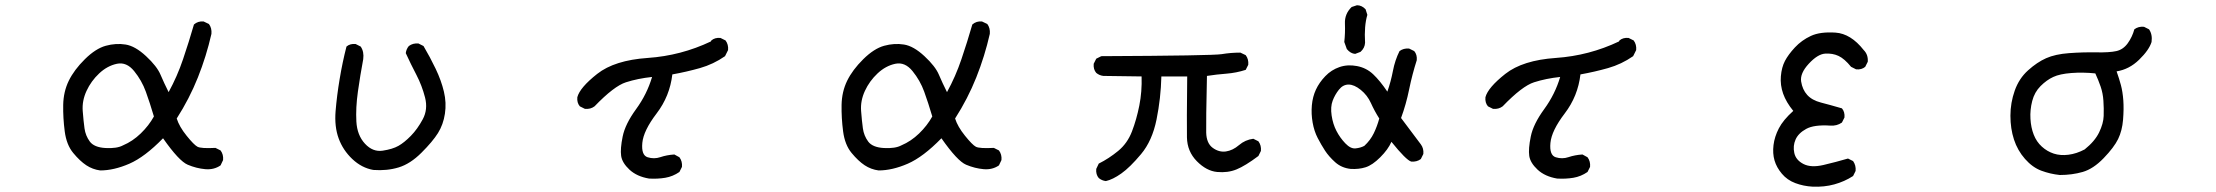

<svg xmlns="http://www.w3.org/2000/svg" viewBox="-20 -653 8540 740"><path d="M366.2 3.9Q336.9 0 312.5 -16.1Q288.1 -32.2 262.2 -63.5Q236.3 -94.7 229.5 -146.5Q222.7 -198.2 223.6 -249Q224.6 -299.8 245.1 -341.8Q265.6 -383.8 307.1 -424.8Q348.6 -465.8 387.7 -476.6Q426.8 -487.3 463.9 -481.4Q501 -475.6 543 -436.5Q585 -397.5 598.6 -365.2Q612.3 -333 629.9 -297.9Q663.1 -358.4 685.5 -424.8Q708 -491.2 727.5 -558.6Q743.2 -572.3 764.6 -570.3L785.2 -560.5Q796.9 -544.9 794.9 -522.5Q775.4 -436.5 742.7 -354.5Q710 -272.5 661.1 -196.3Q670.9 -165 699.2 -129.9Q727.5 -94.7 741.2 -87.4Q754.9 -80.1 810.5 -83L830.1 -73.2Q841.8 -57.6 839.8 -36.1L830.1 -15.6Q804.7 2 771 -1Q737.3 -3.9 703.6 -18.1Q669.9 -32.2 608.4 -120.1Q538.1 -47.9 478.5 -22Q418.9 3.9 366.2 3.9ZM454.1 -92.8Q491.2 -108.4 522.5 -138.7Q553.7 -168.9 573.2 -204.1Q557.6 -256.8 542 -299.8Q526.4 -342.8 497.1 -378.9Q467.8 -415 430.7 -407.2Q393.6 -399.4 362.3 -370.1Q331.1 -340.8 313.5 -302.7Q295.9 -264.6 298.8 -225.6Q301.8 -186.5 305.7 -158.2Q309.6 -129.9 326.2 -107.4Q342.8 -85 386.7 -82.5Q430.7 -80.1 454.1 -92.8Z M1418.9 2Q1374 -5.9 1337.9 -40Q1301.8 -74.2 1285.2 -119.6Q1268.6 -165 1273.4 -224.6Q1278.3 -284.2 1289.1 -348.6Q1299.8 -413.1 1315.4 -473.6Q1329.1 -485.4 1350.6 -483.4L1370.1 -473.6Q1383.8 -454.1 1379.9 -424.8Q1368.2 -362.3 1359.4 -299.8Q1350.6 -237.3 1353.5 -184.6Q1356.4 -131.8 1386.7 -99.1Q1417 -66.4 1455.1 -72.3Q1493.2 -78.1 1515.6 -90.8Q1538.1 -103.5 1563.5 -129.4Q1588.9 -155.3 1609.4 -193.4Q1629.9 -231.4 1618.2 -277.3Q1606.4 -323.2 1585 -364.3Q1563.5 -405.3 1543.9 -448.2Q1545.9 -463.9 1555.7 -475.6Q1571.3 -487.3 1592.8 -485.4L1612.3 -475.6Q1637.7 -432.6 1659.2 -387.7Q1680.7 -342.8 1690.9 -299.8Q1701.2 -256.8 1694.8 -214.8Q1688.5 -172.9 1668 -140.1Q1647.5 -107.4 1604.5 -64.5Q1561.5 -21.5 1516.6 -7.8Q1471.7 5.9 1418.9 2Z M2481.4 35.2Q2434.6 27.3 2406.2 1Q2377.9 -25.4 2374 -52.2Q2370.1 -79.1 2379.9 -127Q2389.6 -174.8 2431.6 -232.4Q2473.6 -290 2493.2 -356.4Q2438.5 -350.6 2392.6 -335.9Q2346.7 -321.3 2271.5 -243.2Q2255.9 -231.4 2234.4 -233.4L2214.8 -243.2Q2203.1 -256.8 2205.1 -278.3Q2214.8 -315.4 2281.7 -368.2Q2348.6 -420.9 2476.6 -429.7Q2604.5 -438.5 2719.7 -493.2L2721.7 -497.1Q2735.4 -508.8 2756.8 -506.8L2776.4 -497.1Q2788.1 -481.4 2786.1 -460L2774.4 -436.5Q2729.5 -405.3 2677.7 -390.6Q2626 -376 2571.3 -366.2Q2561.5 -282.2 2510.7 -215.8Q2460 -149.4 2455.6 -102.1Q2451.2 -54.7 2476.1 -46.9Q2501 -39.1 2525.4 -47.4Q2549.8 -55.7 2579.1 -57.6L2598.6 -46.9Q2610.4 -31.2 2608.4 -9.8L2598.6 9.8Q2573.2 27.3 2543.9 32.2Q2514.6 37.1 2481.4 35.2Z M3366.2 3.9Q3336.9 0 3312.5 -16.1Q3288.1 -32.2 3262.2 -63.5Q3236.3 -94.7 3229.5 -146.5Q3222.7 -198.2 3223.6 -249Q3224.6 -299.8 3245.1 -341.8Q3265.6 -383.8 3307.1 -424.8Q3348.6 -465.8 3387.7 -476.6Q3426.8 -487.3 3463.9 -481.4Q3501 -475.6 3543 -436.5Q3585 -397.5 3598.6 -365.2Q3612.3 -333 3629.9 -297.9Q3663.1 -358.4 3685.5 -424.8Q3708 -491.2 3727.5 -558.6Q3743.2 -572.3 3764.6 -570.3L3785.2 -560.5Q3796.9 -544.9 3794.9 -522.5Q3775.4 -436.5 3742.7 -354.5Q3710 -272.5 3661.1 -196.3Q3670.9 -165 3699.2 -129.9Q3727.5 -94.7 3741.2 -87.4Q3754.9 -80.1 3810.5 -83L3830.1 -73.2Q3841.8 -57.6 3839.8 -36.1L3830.1 -15.6Q3804.7 2 3771 -1Q3737.3 -3.9 3703.6 -18.1Q3669.9 -32.2 3608.4 -120.1Q3538.1 -47.9 3478.5 -22Q3418.9 3.9 3366.2 3.9ZM3454.1 -92.8Q3491.2 -108.4 3522.5 -138.7Q3553.7 -168.9 3573.2 -204.1Q3557.6 -256.8 3542 -299.8Q3526.4 -342.8 3497.1 -378.9Q3467.8 -415 3430.7 -407.2Q3393.6 -399.4 3362.3 -370.1Q3331.1 -340.8 3313.5 -302.7Q3295.9 -264.6 3298.8 -225.6Q3301.8 -186.5 3305.7 -158.2Q3309.6 -129.9 3326.2 -107.4Q3342.8 -85 3386.7 -82.5Q3430.7 -80.1 3454.1 -92.8Z M4242.2 44.9Q4226.6 43 4214.8 33.2Q4203.1 19.5 4205.1 -2L4214.8 -22.5Q4253.9 -42 4289.6 -71.3Q4325.2 -100.6 4342.8 -146.5Q4360.4 -192.4 4371.1 -246.1Q4381.8 -299.8 4379.9 -358.4L4232.4 -360.4Q4216.8 -362.3 4205.1 -372.1Q4193.4 -385.7 4195.3 -407.2L4205.1 -426.8L4224.6 -436.5Q4653.3 -438.5 4688.5 -444.3Q4723.6 -450.2 4760.7 -450.2L4781.2 -440.4Q4793 -424.8 4791 -403.3L4781.2 -383.8Q4745.1 -372.1 4707 -369.1Q4668.9 -366.2 4631.8 -360.4Q4627.9 -183.6 4628.9 -142.1Q4629.9 -100.6 4654.3 -83Q4678.7 -65.4 4705.1 -69.3Q4731.4 -73.2 4755.4 -93.8Q4779.3 -114.3 4810.5 -118.2L4830.1 -108.4Q4841.8 -92.8 4839.8 -71.3L4830.1 -51.8Q4779.3 -13.7 4745.6 0Q4711.9 13.7 4670.9 9.8Q4629.9 5.9 4592.8 -31.7Q4555.7 -69.3 4554.7 -123.5Q4553.7 -177.7 4555.7 -358.4H4456.1Q4454.1 -274.4 4437.5 -192.4Q4420.9 -110.4 4377.9 -59.1Q4335 -7.8 4301.8 15.6Q4268.6 39.1 4242.2 44.9Z M5185.5 -2Q5150.4 -5.9 5126 -27.8Q5101.6 -49.8 5086.9 -72.3Q5072.3 -94.7 5058.6 -121.1Q5044.9 -147.5 5039.1 -180.7Q5033.2 -213.9 5036.1 -247.1Q5039.1 -280.3 5051.8 -307.6Q5064.5 -335 5087.9 -359.4Q5111.3 -383.8 5142.6 -394.5Q5173.8 -405.3 5210 -398.4Q5246.1 -391.6 5272.5 -366.7Q5298.8 -341.8 5327.1 -299.8Q5340.8 -338.9 5348.6 -379.9Q5356.4 -420.9 5374 -456.1Q5389.6 -467.8 5411.1 -465.8L5430.7 -456.1Q5442.4 -442.4 5440.4 -420.9Q5422.9 -366.2 5411.1 -308.6Q5399.4 -251 5379.9 -198.2L5456.1 -96.7Q5467.8 -81.1 5465.8 -59.6L5456.1 -40Q5440.4 -28.3 5418.9 -30.3Q5399.4 -36.1 5342.8 -106.4Q5330.1 -77.1 5299.8 -46.9Q5269.5 -16.6 5243.2 -8.3Q5216.8 0 5185.5 -2ZM5238.3 -90.8Q5261.7 -112.3 5274.9 -139.6Q5288.1 -167 5295.9 -196.3Q5277.3 -225.6 5263.7 -255.9Q5250 -286.1 5224.6 -306.6Q5199.2 -327.1 5177.7 -327.1Q5156.2 -327.1 5140.6 -307.6Q5125 -288.1 5116.2 -264.6Q5107.4 -241.2 5112.3 -208Q5117.2 -174.8 5130.9 -148.4Q5144.5 -122.1 5165 -100.6Q5185.5 -79.1 5204.6 -81.1Q5223.6 -83 5238.3 -90.8ZM5223.6 -453.1 5203.1 -445.3Q5185.5 -446.3 5170.9 -463.9L5161.1 -491.2Q5165 -525.4 5163.6 -562.5Q5162.1 -599.6 5189.5 -626L5210 -632.8Q5228.5 -632.8 5243.2 -617.2L5250 -595.7Q5237.3 -553.7 5241.2 -488.3Q5240.2 -467.8 5223.6 -453.1Z M5981.4 35.2Q5934.6 27.3 5906.2 1Q5877.9 -25.4 5874 -52.2Q5870.1 -79.1 5879.9 -127Q5889.6 -174.8 5931.6 -232.4Q5973.6 -290 5993.2 -356.4Q5938.5 -350.6 5892.6 -335.9Q5846.7 -321.3 5771.5 -243.2Q5755.9 -231.4 5734.4 -233.4L5714.8 -243.2Q5703.1 -256.8 5705.1 -278.3Q5714.8 -315.4 5781.7 -368.2Q5848.6 -420.9 5976.6 -429.7Q6104.5 -438.5 6219.7 -493.2L6221.7 -497.1Q6235.4 -508.8 6256.8 -506.8L6276.4 -497.1Q6288.1 -481.4 6286.1 -460L6274.4 -436.5Q6229.5 -405.3 6177.7 -390.6Q6126 -376 6071.3 -366.2Q6061.5 -282.2 6010.7 -215.8Q5960 -149.4 5955.6 -102.1Q5951.2 -54.7 5976.1 -46.9Q6001 -39.1 6025.4 -47.4Q6049.8 -55.7 6079.1 -57.6L6098.6 -46.9Q6110.4 -31.2 6108.4 -9.8L6098.6 9.8Q6073.2 27.3 6043.9 32.2Q6014.6 37.1 5981.4 35.2Z M6965.8 66.4Q6930.7 64.5 6899.4 52.7Q6868.2 41 6847.7 16.6Q6827.1 -7.8 6819.3 -34.7Q6811.5 -61.5 6815.4 -93.8Q6819.3 -126 6835.9 -158.2Q6852.5 -190.4 6891.6 -225.6Q6864.3 -258.8 6852.5 -292Q6840.8 -325.2 6843.8 -359.4Q6846.7 -393.6 6859.4 -418Q6872.1 -442.4 6897.9 -470.2Q6923.8 -498 6959.5 -514.6Q6995.1 -531.2 7054.2 -527.3Q7113.3 -523.4 7163.1 -460Q7180.7 -442.4 7178.7 -415L7168.9 -395.5Q7155.3 -383.8 7133.8 -385.7L7114.3 -395.5Q7088.9 -426.8 7065.9 -437.5Q7043 -448.2 7014.2 -446.3Q6985.4 -444.3 6951.2 -407.2Q6917 -370.1 6921.9 -338.9Q6926.8 -307.6 6945.3 -287.1Q6963.9 -266.6 6998 -257.8Q7032.2 -249 7079.1 -235.4Q7090.8 -221.7 7088.9 -200.2L7079.1 -180.7Q7059.6 -167 7034.2 -168.9Q6971.7 -172.9 6941.4 -156.2Q6911.1 -139.6 6900.4 -115.2Q6889.6 -90.8 6895.5 -63.5Q6901.4 -36.1 6930.7 -21Q6960 -5.9 7007.8 -17.1Q7055.7 -28.3 7102.5 -42L7122.1 -32.2Q7133.8 -15.6 7131.8 5.9L7122.1 25.4Q7088.9 46.9 7049.8 57.6Q7010.7 68.4 6965.8 66.4Z M7918.9 21.5Q7881.8 17.6 7847.7 4.9Q7813.5 -7.8 7784.7 -40.5Q7755.9 -73.2 7742.2 -115.2Q7728.5 -157.2 7728.5 -207Q7728.5 -256.8 7745.1 -303.7Q7761.7 -350.6 7796.4 -381.8Q7831.1 -413.1 7866.2 -428.7Q7901.4 -444.3 7954.6 -448.2Q8007.8 -452.1 8059.1 -451.2Q8110.4 -450.2 8136.7 -456.1Q8163.1 -461.9 8180.7 -486.3Q8198.2 -510.7 8206.1 -540Q8221.7 -551.8 8243.2 -549.8L8262.7 -540Q8276.4 -520.5 8272.5 -491.2Q8262.7 -460 8224.6 -422.9Q8186.5 -385.7 8137.7 -377.9Q8147.5 -350.6 8154.3 -325.2Q8161.1 -299.8 8163.6 -266.6Q8166 -233.4 8162.6 -191.4Q8159.2 -149.4 8143.6 -117.2Q8127.9 -85 8087.9 -43.5Q8047.9 -2 8006.8 9.8Q7965.8 21.5 7918.9 21.5ZM8014.6 -77.1Q8053.7 -108.4 8070.3 -142.6Q8086.9 -176.8 8087.9 -206.1Q8088.9 -235.4 8086.9 -264.6Q8085 -293.9 8076.2 -319.3Q8067.4 -344.7 8055.7 -370.1Q8007.8 -375 7963.4 -371.6Q7918.9 -368.2 7893.6 -356.4Q7868.2 -344.7 7844.7 -321.3Q7821.3 -297.9 7812.5 -263.7Q7803.7 -229.5 7805.7 -195.3Q7807.6 -161.1 7818.4 -133.8Q7829.1 -106.4 7849.6 -87.9Q7870.1 -69.3 7895.5 -61Q7920.9 -52.7 7952.1 -56.6Q7983.4 -60.5 8014.6 -77.1Z"/></svg>

Font: NaikaiFont
Style: Regular
Weight: 400
Version: Version 1.67